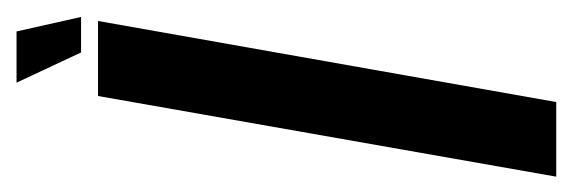

<svg xmlns="http://www.w3.org/2000/svg" viewBox="-292 -454 709 238"><g transform="rotate(-90 63.0 -334.5)"><path d="M-36.5 0 63.5 -568H156.5L56 0ZM117.5 -589 80 -669H143.5L161.5 -589Z"/></g></svg>

Font: Anybody UltraCondensed Medium
Style: Italic
Weight: 500
Width: 1
Italic angle: -10°
Designer: Tyler Finck
Foundry: Etcetera Type Company
Version: Version 1.010; ttfautohint (v1.8.3) -l 8 -r 50 -G 200 -x 14 